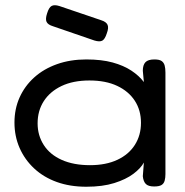

<svg xmlns="http://www.w3.org/2000/svg" viewBox="-20 -700 705 730"><path d="M566 9Q544 9 534.5 -0.5Q525 -10 523 -30L527 -82Q515 -60 487 -39Q459 -18 414.5 -4Q370 10 308 10Q246 10 196 -8Q146 -26 110 -59.5Q74 -93 54.5 -137.5Q35 -182 35 -234Q35 -286 54.5 -329.5Q74 -373 110 -405.5Q146 -438 196.5 -456Q247 -474 308 -474Q366 -474 408 -462.5Q450 -451 479.5 -431.5Q509 -412 527 -388L523 -431Q523 -453 533 -463.5Q543 -474 567 -474Q586 -474 594.5 -468Q603 -462 606 -451Q609 -440 609 -424V-38Q609 -24 606 -13Q603 -2 594 3.5Q585 9 566 9ZM322 -72Q383 -72 426.5 -92.5Q470 -113 493 -149.5Q516 -186 516 -233Q516 -281 492.5 -317Q469 -353 425.5 -373.5Q382 -394 320 -394Q258 -394 214 -373Q170 -352 146.5 -315.5Q123 -279 123 -231Q123 -185 146.5 -148.5Q170 -112 215 -92Q260 -72 322 -72ZM339 -546 182 -600Q162 -606 157 -617Q152 -628 159 -649Q166 -672 176.5 -677.5Q187 -683 206 -677L365 -623Q384 -617 389 -605.5Q394 -594 386 -573Q379 -551 369 -545.5Q359 -540 339 -546Z"/></svg>

Font: Fredoka SemiExpanded
Style: Regular
Weight: 400
Width: 6
Designer: Ben Nathan
Foundry: Milena B. Brandão, Ben Nathan
Version: Version 2.001